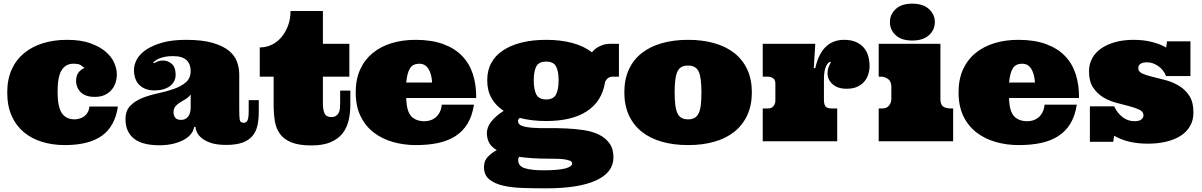

<svg xmlns="http://www.w3.org/2000/svg" viewBox="-20 -780 6635 1060"><path d="M384.8 -428.2Q342.8 -428.2 320.3 -392.6Q297.9 -356.9 297.9 -273.9Q297.9 -190.9 321 -156Q344.2 -121.1 392.1 -121.1Q405.8 -121.1 419.9 -125.5Q434.1 -129.9 445.6 -138.4Q457 -147 464.6 -160.4Q472.2 -173.8 473.1 -191.9H630.9Q615.2 -83 543.2 -31Q471.2 21 337.9 21Q271 21 212.9 3.4Q154.8 -14.2 111.8 -50Q68.8 -85.9 44.4 -140.4Q20 -194.8 20 -270Q20 -341.8 44.4 -396Q68.8 -450.2 113 -486.6Q157.2 -522.9 217.5 -541.5Q277.8 -560.1 350.1 -560.1Q426.8 -560.1 479.5 -541Q532.2 -522 564.7 -493.4Q597.2 -464.8 611.1 -431.9Q625 -398.9 625 -370.1Q625 -347.2 618.4 -325.2Q611.8 -303.2 596.9 -285.2Q582 -267.1 559.1 -256.1Q536.1 -245.1 502.9 -245.1Q471.2 -245.1 451.2 -254.2Q431.2 -263.2 420.2 -276.6Q409.2 -290 404.5 -304.9Q399.9 -319.8 399.9 -333Q399.9 -362.8 414.1 -380.4Q428.2 -397.9 446.8 -404.8Q436 -413.1 425 -420.7Q414.1 -428.2 384.8 -428.2Z M934.6 -470.2Q909.7 -470.2 891.8 -466.6Q874 -462.9 861.3 -458Q848.6 -453.1 840.3 -447Q832 -440.9 825.7 -436L830.6 -431.2Q839.8 -436 850.8 -440.9Q861.8 -445.8 878.9 -445.8Q907.7 -445.8 928.7 -427Q949.7 -408.2 949.7 -367.2Q949.7 -328.1 917.7 -304.4Q885.7 -280.8 832 -280.8Q780.8 -280.8 750.2 -310.3Q719.7 -339.8 719.7 -394Q719.7 -423.8 736.3 -453.4Q752.9 -482.9 787.8 -506.3Q822.8 -529.8 876.7 -544.9Q930.7 -560.1 1006.8 -560.1Q1097.7 -560.1 1155.3 -543Q1212.9 -525.9 1244.9 -499Q1276.9 -472.2 1288.8 -438Q1300.8 -403.8 1300.8 -369.1V-178.2Q1300.8 -133.8 1303.7 -117.9Q1306.6 -102.1 1325.7 -102.1Q1340.8 -102.1 1346.9 -116.5Q1353 -130.9 1353 -166V-227.1H1408.7V-165Q1408.7 -121.1 1401.4 -87.2Q1394 -53.2 1373.5 -29.1Q1353 -4.9 1317.9 7.6Q1282.7 20 1228 20Q1178.7 20 1146.2 9.5Q1113.8 -1 1094.7 -16.6Q1075.7 -32.2 1067.6 -49.1Q1059.6 -65.9 1059.6 -79.1H1051.8Q1048.8 -59.1 1034.9 -41Q1021 -22.9 996.3 -9Q971.7 4.9 937.3 13.4Q902.8 22 858.9 22Q816.9 22 782.5 13.9Q748 5.9 723.9 -11.5Q699.7 -28.8 686.3 -56.4Q672.9 -84 672.9 -122.1Q672.9 -168.9 699.2 -196Q725.6 -223.1 765.6 -239Q805.7 -254.9 852.8 -264.9Q899.9 -274.9 939.9 -289.1Q980 -303.2 1006.3 -325.7Q1032.7 -348.1 1032.7 -389.2Q1032.7 -425.8 1009.8 -448Q986.8 -470.2 934.6 -470.2ZM1032.7 -258.8Q1022 -243.2 1005.9 -233.6Q989.7 -224.1 974.9 -215.1Q960 -206.1 949 -193.6Q938 -181.2 938 -160.2Q938 -144 946.8 -131.1Q955.6 -118.2 981 -118.2Q1003.9 -118.2 1018.3 -136Q1032.7 -153.8 1032.7 -186Z M1762.7 -719.2V-538.1H1908.7V-356.9H1762.7V-207Q1762.7 -174.8 1771.7 -154.3Q1780.8 -133.8 1809.1 -133.8Q1824.7 -133.8 1834.2 -139.9Q1843.8 -146 1849.4 -156Q1855 -166 1856.4 -179Q1857.9 -191.9 1857.9 -207V-279.8H1914.1V-201.2Q1914.1 -153.8 1904.1 -112.8Q1894 -71.8 1869.9 -42Q1845.7 -12.2 1804.2 5.4Q1762.7 22.9 1699.7 22.9Q1629.9 22.9 1588.4 5.9Q1546.9 -11.2 1525.4 -41Q1503.9 -70.8 1497.3 -111.8Q1490.7 -152.8 1490.7 -201.2V-356.9H1414.1V-518.1Q1450.7 -518.1 1482.2 -533.9Q1513.7 -549.8 1536.4 -577.9Q1559.1 -606 1571.5 -642.1Q1584 -678.2 1584 -719.2Z M2222.7 -238.8Q2224.6 -166 2250.2 -138.4Q2275.9 -110.8 2323.7 -110.8Q2339.8 -110.8 2355.2 -115.5Q2370.6 -120.1 2383.8 -130.6Q2397 -141.1 2406.5 -158.4Q2416 -175.8 2418.9 -202.1H2596.7Q2586.9 -139.2 2560.8 -96.7Q2534.7 -54.2 2493.7 -28.1Q2452.6 -2 2398.2 9.5Q2343.8 21 2276.9 21Q2208 21 2147.5 3.4Q2086.9 -14.2 2041.3 -50Q1995.6 -85.9 1969.7 -140.4Q1943.8 -194.8 1943.8 -270Q1943.8 -341.8 1968.3 -396Q1992.7 -450.2 2036.9 -486.6Q2081.1 -522.9 2141.4 -541.5Q2201.7 -560.1 2273.9 -560.1Q2362.8 -560.1 2426.8 -536.6Q2490.7 -513.2 2531.2 -471.2Q2571.8 -429.2 2590.8 -370.1Q2609.9 -311 2608.9 -238.8ZM2294.9 -428.2Q2260.7 -428.2 2244.4 -404.1Q2228 -379.9 2222.7 -324.2H2365.7Q2362.8 -372.1 2345.2 -400.1Q2327.6 -428.2 2294.9 -428.2Z M3366.7 88.9Q3366.7 171.9 3271.2 215.8Q3175.8 259.8 2995.1 259.8Q2929.7 259.8 2867.7 257.8Q2805.7 255.9 2757.8 244.9Q2710 233.9 2680.9 210Q2651.9 186 2651.9 142.1Q2651.9 106.9 2674.3 84.5Q2696.8 62 2722.7 48.8Q2690.9 29.8 2679.4 6.3Q2668 -17.1 2668 -44.9Q2668 -78.1 2691.9 -108.6Q2715.8 -139.2 2760.7 -168Q2716.8 -196.8 2693.4 -238.3Q2669.9 -279.8 2669.9 -336.9Q2669.9 -392.1 2692.9 -433.6Q2715.8 -475.1 2758.8 -502.9Q2801.8 -530.8 2861.3 -545.4Q2920.9 -560.1 2995.1 -560.1Q3074.7 -560.1 3138.9 -543Q3203.1 -525.9 3248 -491.2Q3256.8 -502.9 3272 -514.2Q3284.7 -522.9 3304.2 -530.5Q3323.7 -538.1 3352.1 -538.1H3397V-356.9H3364.7Q3343.8 -356.9 3332.8 -345.5Q3321.8 -334 3319.8 -323.2Q3302.7 -220.2 3220.2 -166Q3137.7 -111.8 2995.1 -111.8Q2915 -111.8 2850.1 -128.9Q2839.8 -122.1 2839.8 -111.8Q2839.8 -92.8 2862.3 -85Q2884.8 -77.1 2921.9 -74.5Q2959 -71.8 3006.3 -72.5Q3053.7 -73.2 3103.3 -71Q3152.8 -68.8 3200.4 -62Q3248 -55.2 3284.9 -37.6Q3321.8 -20 3344.2 10.5Q3366.7 41 3366.7 88.9ZM2926.8 -336.9Q2926.8 -286.1 2940.9 -258.5Q2955.1 -231 2995.1 -231Q3035.6 -231 3049.8 -258.5Q3064 -286.1 3064 -336.9Q3064 -387.2 3049.8 -413.6Q3035.6 -439.9 2995.1 -439.9Q2955.1 -439.9 2940.9 -413.6Q2926.8 -387.2 2926.8 -336.9ZM3017.1 96.2Q2964.8 96.2 2922.4 93.5Q2879.9 90.8 2845.7 85.9Q2840.8 94.2 2840.8 103Q2840.8 138.2 2878.9 149.2Q2917 160.2 2979 160.2Q3062 160.2 3100.3 150.1Q3138.7 140.1 3138.7 122.1Q3138.7 112.8 3127.7 107.9Q3116.7 103 3098.9 100.1Q3081.1 97.2 3059.6 96.7Q3038.1 96.2 3017.1 96.2Z M3426.8 -270Q3426.8 -341.8 3451.7 -396Q3476.6 -450.2 3522.7 -486.6Q3568.8 -522.9 3633.8 -541.5Q3698.7 -560.1 3778.8 -560.1Q3858.9 -560.1 3923.8 -541.5Q3988.8 -522.9 4034.7 -486.6Q4080.6 -450.2 4105.7 -396Q4130.9 -341.8 4130.9 -270Q4130.9 -199.2 4105.7 -144.5Q4080.6 -89.8 4034.7 -53Q3988.8 -16.1 3923.8 2.4Q3858.9 21 3778.8 21Q3698.7 21 3633.8 2.4Q3568.8 -16.1 3522.7 -53Q3476.6 -89.8 3451.7 -144.5Q3426.8 -199.2 3426.8 -270ZM3704.6 -270Q3704.6 -229 3708.3 -200.4Q3711.9 -171.9 3720.2 -154.5Q3728.5 -137.2 3742.7 -129.2Q3756.8 -121.1 3778.8 -121.1Q3800.8 -121.1 3814.7 -129.2Q3828.6 -137.2 3837.2 -154.5Q3845.7 -171.9 3849.1 -200.4Q3852.5 -229 3852.5 -270Q3852.5 -352.1 3837.2 -385Q3821.8 -418 3778.8 -418Q3756.8 -418 3742.7 -410.4Q3728.5 -402.8 3720.2 -385.5Q3711.9 -368.2 3708.3 -339.6Q3704.6 -311 3704.6 -270Z M4481 -538.1 4472.7 -403.8H4481Q4498 -481 4537.8 -520.5Q4577.6 -560.1 4641.1 -560.1Q4678.7 -560.1 4705.8 -548.1Q4732.9 -536.1 4749.5 -516.1Q4766.1 -496.1 4773.4 -470Q4780.8 -443.8 4780.8 -416Q4780.8 -393.1 4773.9 -370.6Q4767.1 -348.1 4752 -330.1Q4736.8 -312 4712.9 -301Q4689 -290 4653.8 -290Q4605 -290 4576.9 -314.9Q4548.8 -339.8 4548.8 -375Q4548.8 -392.1 4552.7 -404.1Q4556.6 -416 4560.8 -423.6Q4564.9 -431.2 4566.4 -434.6Q4567.9 -438 4563 -438Q4552.7 -438 4540.8 -414.6Q4528.8 -391.1 4528.8 -340.8V-229Q4528.8 -203.1 4537.8 -192.1Q4546.9 -181.2 4572.8 -181.2H4602.1V0H4190.9V-181.2H4219.7Q4239.7 -181.2 4250.2 -194.1Q4260.7 -207 4260.7 -225.1V-317.9Q4260.7 -340.8 4247.3 -348.9Q4233.9 -356.9 4216.8 -356.9H4190.9V-538.1Z M5171.9 -538.1V-233.9Q5171.9 -201.2 5188 -191.2Q5204.1 -181.2 5229 -181.2H5242.2V0H4831.1V-181.2H4850.1Q4876 -181.2 4888.4 -197.5Q4900.9 -213.9 4900.9 -232.9V-301.8Q4900.9 -330.1 4883.1 -343.5Q4865.2 -356.9 4841.8 -356.9H4831.1V-538.1ZM4893.1 -658.2Q4893.1 -700.2 4925 -730Q4957 -759.8 5016.1 -759.8Q5076.2 -759.8 5108.6 -730Q5141.1 -700.2 5141.1 -658.2Q5141.1 -615.2 5108.6 -585.7Q5076.2 -556.2 5016.1 -556.2Q4957 -556.2 4925 -585.7Q4893.1 -615.2 4893.1 -658.2Z M5550.8 -238.8Q5552.7 -166 5578.4 -138.4Q5604 -110.8 5651.9 -110.8Q5668 -110.8 5683.3 -115.5Q5698.7 -120.1 5711.9 -130.6Q5725.1 -141.1 5734.6 -158.4Q5744.1 -175.8 5747.1 -202.1H5924.8Q5915 -139.2 5888.9 -96.7Q5862.8 -54.2 5821.8 -28.1Q5780.8 -2 5726.3 9.5Q5671.9 21 5605 21Q5536.1 21 5475.6 3.4Q5415 -14.2 5369.4 -50Q5323.7 -85.9 5297.9 -140.4Q5272 -194.8 5272 -270Q5272 -341.8 5296.4 -396Q5320.8 -450.2 5365 -486.6Q5409.2 -522.9 5469.5 -541.5Q5529.8 -560.1 5602.1 -560.1Q5690.9 -560.1 5754.9 -536.6Q5818.8 -513.2 5859.4 -471.2Q5899.9 -429.2 5918.9 -370.1Q5938 -311 5937 -238.8ZM5623 -428.2Q5588.9 -428.2 5572.5 -404.1Q5556.2 -379.9 5550.8 -324.2H5693.8Q5690.9 -372.1 5673.3 -400.1Q5655.8 -428.2 5623 -428.2Z M6552.2 -359.9H6418Q6403.8 -395 6374 -415.5Q6344.2 -436 6312 -436Q6290 -436 6277.1 -428Q6264.2 -419.9 6264.2 -403.8Q6264.2 -383.8 6286.6 -373.8Q6309.1 -363.8 6343 -356Q6377 -348.1 6416.5 -337.2Q6456.1 -326.2 6490 -305.7Q6523.9 -285.2 6546.4 -250.5Q6568.8 -215.8 6568.8 -159.2Q6568.8 -115.2 6549.3 -82.5Q6529.8 -49.8 6495.8 -28.8Q6461.9 -7.8 6416 2.7Q6370.1 13.2 6316.9 13.2Q6265.1 13.2 6219 3.2Q6172.9 -6.8 6130.9 -30.8L6126 2.9H5997.1V-192.9H6130.9Q6149.9 -153.8 6179 -132.3Q6208 -110.8 6243.2 -110.8Q6270 -110.8 6281.5 -120.8Q6293 -130.9 6293 -143.1Q6293 -163.1 6270.5 -174.1Q6248 -185.1 6215.1 -193.6Q6182.1 -202.1 6142.6 -212.6Q6103 -223.1 6070.1 -243.2Q6037.1 -263.2 6014.6 -297.1Q5992.2 -331.1 5992.2 -386.2Q5992.2 -425.8 6010 -458.5Q6027.8 -491.2 6061 -513.7Q6094.2 -536.1 6139.2 -548.1Q6184.1 -560.1 6237.8 -560.1Q6297.9 -560.1 6345.9 -546.6Q6394 -533.2 6418 -517.1L6422.9 -551.8H6552.2Z"/></svg>

Font: Ultra
Style: Regular
Weight: 400
Designer: Astigmatic (AOETI)
Foundry: Astigmatic (AOETI)
Version: Version 1.001